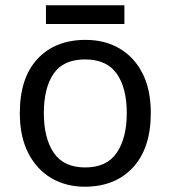

<svg xmlns="http://www.w3.org/2000/svg" viewBox="-20 -697 645 727"><path d="M551 -269Q551 -136 483.5 -63Q416 10 301 10Q230 10 174.5 -22.5Q119 -55 87 -117.5Q55 -180 55 -269Q55 -402 122 -474Q189 -546 304 -546Q377 -546 432.5 -513.5Q488 -481 519.5 -419.5Q551 -358 551 -269ZM146 -269Q146 -174 183.5 -118.5Q221 -63 303 -63Q384 -63 422 -118.5Q460 -174 460 -269Q460 -364 422 -418Q384 -472 302 -472Q220 -472 183 -418Q146 -364 146 -269ZM451 -677V-606H154V-677Z"/></svg>

Font: Noto Sans Old Turkic
Style: Regular
Weight: 400
Designer: Monotype Design Team
Foundry: Monotype Imaging Inc.
Version: Version 2.003; ttfautohint (v1.8.4.7-5d5b)